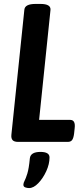

<svg xmlns="http://www.w3.org/2000/svg" viewBox="-20 -722 427 977"><path d="M72 0Q52 0 44 -9Q36 -18 38 -37L104 -673Q107 -702 161 -702H186Q239 -702 237 -672L179 -112H337Q365 -112 360 -70L357 -42Q354 -19 347 -9.5Q340 0 325 0ZM128 235Q118 235 108.5 231.5Q99 228 99 218Q99 209 105 198Q111 187 119 161.5Q127 136 132 83Q136 51 186 51Q232 51 232 79Q232 113 215.5 149Q199 185 175 210Q151 235 128 235Z"/></svg>

Font: Asap Condensed Condensed SemiBold
Style: Italic
Weight: 600
Width: 3
Italic angle: -6°
Designer: Pablo Cosgaya
Foundry: Omnibus-Type
Version: Version 3.001; ttfautohint (v1.8.4.7-5d5b)